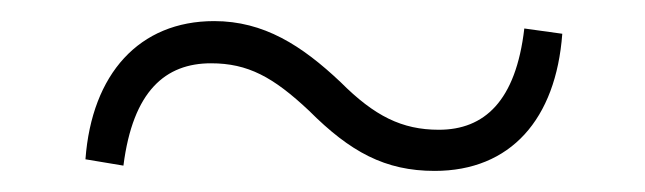

<svg xmlns="http://www.w3.org/2000/svg" viewBox="-20 -462 611 182"><path d="M303 -384C266 -419 230 -442 183 -442C112 -442 67 -392 61 -311L97 -305C106 -376 137 -402 180 -402C215 -402 239 -389 273 -357C312 -318 345 -300 392 -300C464 -300 507 -349 513 -430L477 -435C469 -366 439 -339 396 -339C361 -339 335 -352 303 -384Z"/></svg>

Font: Source Han Serif TW VF
Style: Regular
Weight: 250
Designer: Ryoko NISHIZUKA 西塚涼子 (kana & ideographs); Frank Grießhammer (Latin, Greek & Cyrillic); Wenlong ZHANG 张文龙 (bopomofo); San
Foundry: Adobe
Version: Version 2.002;hotconv 1.1.0;makeotfexe 2.6.0